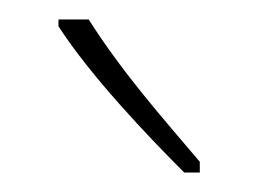

<svg xmlns="http://www.w3.org/2000/svg" viewBox="-20 -783 265 197"><path d="M71 -763H40V-756C73 -705 131 -644 169 -606H185V-617C146 -663 106 -708 71 -763Z"/></svg>

Font: Noto Sans Sinhala ExtraCondensed Thin
Style: Regular
Weight: 100
Width: 2
Designer: Jelle Bosma - Monotype Design Team
Foundry: Monotype Imaging Inc.
Version: Version 2.006